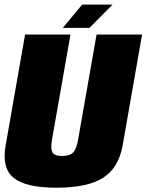

<svg xmlns="http://www.w3.org/2000/svg" viewBox="-23 -828 649 850"><path d="M227 3Q363.5 3 432.8 -40.5Q502 -84 520 -184.5L606 -675H404.5L322.5 -208.5Q316 -170.5 301.8 -154Q287.5 -137.5 252 -137.5Q217.5 -137.5 209 -154Q200.5 -170.5 207 -208.5L289 -675H88L2 -184.5Q-16 -84 37.5 -40.5Q91 3 227 3ZM255 -704.5H349L453.5 -807.5H340.5ZM279.5 -704.5H373L475 -807.5H363.5Z"/></svg>

Font: Anybody Condensed Black
Style: Italic
Weight: 900
Width: 3
Italic angle: -10°
Version: Version 1.113;gftools[0.9.25]